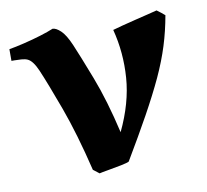

<svg xmlns="http://www.w3.org/2000/svg" viewBox="-61 -536 666 617"><g transform="rotate(-10 272.0 -227.0)"><path d="M512.7 -448.7Q503.9 -398.9 489.3 -352.1Q474.6 -305.2 451.2 -254.6Q427.7 -204.1 394.3 -143.6Q360.8 -83 314.9 -5.9Q310.1 -2.9 288.6 1.5Q267.1 5.9 245.4 9.5Q223.6 13.2 216.3 15.1L196.8 0Q167.5 -121.6 135.3 -209.7Q103 -297.9 83.5 -343.3Q68.8 -377.4 52.2 -384.8Q44.9 -388.2 32.5 -389.2Q20 -390.1 10 -390.1Q0 -390.1 0 -390.1V-428.2Q20.5 -431.6 49.1 -438.5Q77.6 -445.3 104.7 -453.6Q131.8 -461.9 147.9 -468.8Q159.2 -468.8 174.1 -454.8Q189 -440.9 204.1 -405.8Q220.2 -368.2 250.7 -289.1Q281.2 -210 305.7 -103.5Q347.7 -191.4 353.5 -272.9Q359.4 -354.5 339.4 -431.2Q350.6 -434.6 371.1 -439.9Q391.6 -445.3 414.8 -450.9Q438 -456.5 457.8 -461.4Q477.5 -466.3 487.3 -468.8Q491.2 -466.3 500.7 -458.7Q510.3 -451.2 512.7 -448.7Z"/></g></svg>

Font: Gentium Book Plus
Style: Bold
Weight: 700
Designer: Victor Gaultney, Annie Olsen, Iska Routamaa, Becca Hirsbrunner
Foundry: SIL International
Version: Version 6.101